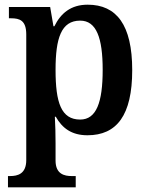

<svg xmlns="http://www.w3.org/2000/svg" viewBox="-20 -566 630 819"><path d="M14 233H303V185H286C255 185 217 177 217 119V45C217 9 216 -33 214 -68H218C245 -20 285 11 353 11C478 11 544 -74 544 -267C544 -460 477 -546 354 -546C282 -546 239 -509 212 -454H208L194 -536H18V-488H27C64 -488 92 -479 92 -419V117C92 176 55 185 23 185H14ZM322 -56C241 -56 217 -128 217 -268C217 -403 241 -478 322 -478C391 -478 418 -405 418 -268C418 -129 391 -56 322 -56Z"/></svg>

Font: Noto Serif Devanagari SemiCondensed SemiBold
Style: Regular
Weight: 600
Width: 4
Designer: Universal Thirst, Indian Type Foundry and the Monotype Design Team
Foundry: Monotype Imaging Inc.
Version: Version 2.004